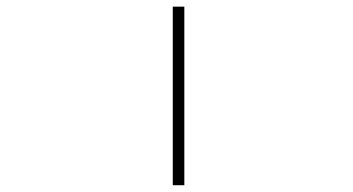

<svg xmlns="http://www.w3.org/2000/svg" viewBox="-20 -544 1040 566"><path d="M489.3 2V-524.4H523.4V2Z"/></svg>

Font: GenEi Gothic M ExtraLight
Style: Regular
Weight: 200
Designer: o_tamon (Modified); [Source Han Sans]
Ryoko NISHIZUKA  (kana & ideographs); Paul D. Hunt (Latin, Greek & Cyrillic); Wenl
Version: Version 1.1a;Original Version 1.004